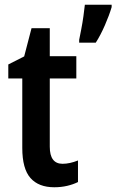

<svg xmlns="http://www.w3.org/2000/svg" viewBox="-20 -780 491 810"><path d="M244 -89Q274 -89 309 -103V-12Q289 -2 263.5 4Q238 10 209 10Q143 10 108.5 -29Q74 -68 74 -156V-449H15V-508L82 -542L113 -661H190V-543H302V-449H190V-161Q190 -89 244 -89ZM451 -750Q441 -716 422.5 -673.5Q404 -631 384 -600H314V-612Q317 -627 322.5 -655Q328 -683 332 -712Q336 -741 338 -760H451Z"/></svg>

Font: Noto Sans Myanmar Condensed SemiBold
Style: Regular
Weight: 600
Width: 3
Designer: Monotype Design Team
Foundry: Monotype Imaging Inc.
Version: Version 2.107; ttfautohint (v1.8.4.7-5d5b)